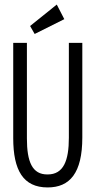

<svg xmlns="http://www.w3.org/2000/svg" viewBox="-20 -811 415 842"><path d="M132 -662 262 -727 229 -791 112 -697ZM189 11C286 11 341 -52 341 -208V-623H282V-207C282 -107 259 -46 189 -46C121 -45 98 -102 98 -204V-623H38V-205C38 -64 82 11 189 11Z"/></svg>

Font: Inconsolata Condensed Thin
Style: Regular
Weight: 100
Width: 3
Monospace: yes
Designer: Raph Levien, Cyreal, Brenton Simpson
Foundry: Raph Levien, Cyreal, Google
Version: Version 3.100